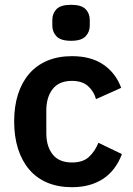

<svg xmlns="http://www.w3.org/2000/svg" viewBox="-20 -768 553 800"><path d="M280 12Q222 12 177 -7Q132 -26 101.5 -62Q71 -98 55 -148.5Q39 -199 39 -262Q39 -325 55 -375Q71 -425 101.5 -460.5Q132 -496 177 -515Q222 -534 280 -534Q359 -534 410.5 -499Q462 -464 485 -402L380 -355Q371 -388 346.5 -409.5Q322 -431 280 -431Q226 -431 199.5 -397Q173 -363 173 -308V-213Q173 -158 199.5 -124.5Q226 -91 280 -91Q326 -91 351 -114.5Q376 -138 390 -173L488 -126Q462 -57 409 -22.5Q356 12 280 12ZM276 -598Q233 -598 215.5 -616.5Q198 -635 198 -661V-685Q198 -712 215.5 -730Q233 -748 276 -748Q319 -748 336.5 -730Q354 -712 354 -685V-661Q354 -635 336.5 -616.5Q319 -598 276 -598Z"/></svg>

Font: IBM Plex Sans SmBld
Style: Regular
Weight: 600
Designer: Mike Abbink, Paul van der Laan, Pieter van Rosmalen
Foundry: Bold Monday
Version: Version 3.005